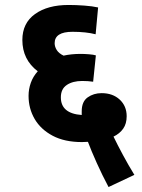

<svg xmlns="http://www.w3.org/2000/svg" viewBox="-20 -652 570 773"><path d="M417 101Q392 54 369.5 4Q347 -46 334 -81Q323 -80 310 -80Q240 -80 192 -105.5Q144 -131 119.5 -173Q95 -215 95 -266Q95 -293 104 -318.5Q113 -344 132 -365Q70 -412 70 -491Q70 -559 121 -595.5Q172 -632 256 -632Q287 -632 320 -629.5Q353 -627 375 -622L365 -514Q346 -519 322.5 -521.5Q299 -524 272 -524Q200 -524 200 -478Q200 -464 208.5 -450.5Q217 -437 236 -428Q267 -435 305 -435Q320 -435 338.5 -433.5Q357 -432 366 -429L355 -323Q335 -326 311 -326Q273 -326 249 -310Q225 -294 225 -260Q225 -195 309 -189Q309 -196 309 -204Q309 -243 333 -260Q357 -277 389 -277Q434 -277 462 -251Q490 -225 490 -184Q490 -154 476 -134Q462 -114 437 -102Q453 -69 475 -28Q497 13 521 52Z"/></svg>

Font: Noto Sans SemiCondensed
Style: Bold
Weight: 700
Width: 4
Designer: Monotype Design Team
Foundry: Monotype Imaging Inc.
Version: Version 2.013; ttfautohint (v1.8.4.7-5d5b)